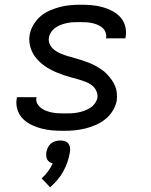

<svg xmlns="http://www.w3.org/2000/svg" viewBox="-20 -548 640 816"><path d="M250 8Q225 8 201.5 6Q178 4 155.5 -2Q133 -8 112.5 -18Q92 -28 76.5 -44Q61 -60 54 -82.5Q47 -105 51 -129L52 -135H135V-133Q132 -119 138.5 -107.5Q145 -96 155 -88.5Q165 -81 177.5 -76.5Q190 -72 203 -69.5Q216 -67 229.5 -66.5Q243 -66 257 -66Q270 -66 283 -66.5Q296 -67 309.5 -69.5Q323 -72 336 -76.5Q349 -81 361.5 -88.5Q374 -96 382.5 -107.5Q391 -119 394 -132Q396 -148 389 -162.5Q382 -177 370 -186Q358 -195 343.5 -200.5Q329 -206 313.5 -210.5Q298 -215 283 -219Q268 -223 253 -228Q238 -233 223.5 -239Q209 -245 195.5 -252Q182 -259 169.5 -268Q157 -277 146 -287.5Q135 -298 126.5 -310.5Q118 -323 112.5 -337.5Q107 -352 105 -368Q103 -384 106 -400Q110 -422 122 -442.5Q134 -463 152 -478.5Q170 -494 192 -503.5Q214 -513 235.5 -518.5Q257 -524 279 -526Q301 -528 323 -528Q347 -528 370 -526Q393 -524 415 -518Q437 -512 457 -501.5Q477 -491 491.5 -475Q506 -459 512 -437Q518 -415 514 -391L513 -385H430L431 -387Q433 -400 428 -412Q423 -424 413.5 -431.5Q404 -439 392.5 -443.5Q381 -448 369 -450.5Q357 -453 343.5 -453.5Q330 -454 317 -454Q305 -454 292.5 -453.5Q280 -453 267 -450.5Q254 -448 241.5 -443.5Q229 -439 217.5 -431.5Q206 -424 198 -412.5Q190 -401 188 -389Q185 -372 192.5 -358Q200 -344 212 -335Q224 -326 238.5 -320Q253 -314 268 -309.5Q283 -305 298 -301Q313 -297 328 -292Q343 -287 357.5 -281.5Q372 -276 385.5 -268.5Q399 -261 411.5 -252.5Q424 -244 434.5 -233Q445 -222 454 -209.5Q463 -197 469 -183Q475 -169 476.5 -153Q478 -137 476 -120Q472 -98 459 -77Q446 -56 427 -41Q408 -26 386 -16.5Q364 -7 341 -1.5Q318 4 295 6Q272 8 250 8ZM193 248 157 210Q172 197 184 180.5Q196 164 204 147Q197 145 190.5 140.5Q184 136 180.5 129.5Q177 123 176.5 115Q176 107 177 99Q179 89 183.5 79Q188 69 196.5 62Q205 55 215.5 52Q226 49 236 49Q246 49 255.5 52Q265 55 270.5 62Q276 69 277.5 79Q279 89 277 99Q274 119 267 139.5Q260 160 249.5 179.5Q239 199 224.5 216Q210 233 193 248Z"/></svg>

Font: Iosevka Extended Oblique
Style: Regular
Weight: 400
Width: 7
Italic angle: -9°
Monospace: yes
Designer: Belleve Invis
Foundry: Belleve Invis
Version: Version 32.0.1; ttfautohint (v1.8.4)